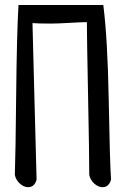

<svg xmlns="http://www.w3.org/2000/svg" viewBox="-20 -734 509 776"><path d="M54.7 -713.9H397.5Q415 -576.2 419.4 -331.5Q423.8 -86.9 428.7 -7.8Q419.9 22.5 394.5 22.5Q377 22.5 360.8 7.8Q344.7 -6.8 340.8 -27.3Q340.8 -106.4 335.9 -349.1Q331.1 -591.8 331.1 -644.5Q309.6 -644.5 261.2 -641.6Q212.9 -638.7 183.6 -638.7Q136.7 -638.7 111.3 -640.6Q111.3 -637.7 118.7 -354.5Q126 -71.3 127.9 -7.8Q119.1 22.5 93.8 22.5Q76.2 22.5 60.1 7.8Q43.9 -6.8 40 -27.3Q43 -111.3 45.4 -353.5Q47.9 -595.7 54.7 -713.9Z"/></svg>

Font: Neucha
Style: Regular
Weight: 400
Designer: Jovanny Lemonad
Foundry: Jovanny Lemonad
Version: Version 001.001